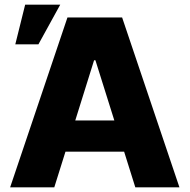

<svg xmlns="http://www.w3.org/2000/svg" viewBox="-20 -802 812 822"><path d="M268.8 -727.3H502.8L748.2 0H559.3L511.4 -152.7H260.3L212.4 0H23.4ZM469.5 -286.2 388.5 -544H382.8L302.2 -286.2ZM45.5 -612.2 87.7 -782H237.9L144.5 -612.2Z"/></svg>

Font: Inter P Extra Bold
Style: Regular
Weight: 800
Designer: Rasmus Andersson
Foundry: rsms
Version: Version 3.018;git-588b23468